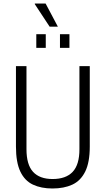

<svg xmlns="http://www.w3.org/2000/svg" viewBox="-20 -1063 603 1095"><path d="M279 12Q215 12 168 -10Q121 -32 96 -84.5Q71 -137 71 -227V-686H131V-212Q131 -124 168.5 -83Q206 -42 280 -42Q356 -42 394.5 -83Q433 -124 433 -212V-686H492V-227Q492 -137 466 -84.5Q440 -32 392.5 -10Q345 12 279 12ZM187 -790V-868H241V-790ZM322 -790V-868H376V-790ZM310 -911H263L178 -1040L179 -1043H240Z"/></svg>

Font: Archivo Condensed ExtraLight
Style: Regular
Weight: 250
Width: 3
Designer: Hector Gatti
Foundry: Omnibus-Type
Version: Version 2.001